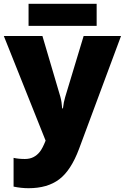

<svg xmlns="http://www.w3.org/2000/svg" viewBox="-21 -741 651 1001"><path d="M-1 -553.2H200.2L293.9 -235.8Q300.8 -210.9 303.2 -175.8H307.1Q311 -209.5 318.8 -234.9L415 -553.2H609.9L391.1 35.2Q349.1 147.5 287.8 193.8Q226.6 240.2 127.9 240.2Q89.8 240.2 49.8 231.9V82Q75.7 87.9 108.9 87.9Q134.3 87.9 153.3 78.1Q172.4 68.4 186.5 50.5Q200.7 32.7 216.8 -7.8ZM127.9 -721.2H482.9V-606H127.9Z"/></svg>

Font: OpenSansExtrabold
Style: Regular
Weight: 800
Foundry: Ascender Corporation
Version: Version 1.10